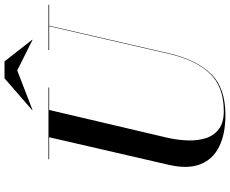

<svg xmlns="http://www.w3.org/2000/svg" viewBox="-102 -878 995 830"><g transform="rotate(-90 395.0 -462.5)"><path d="M506 -885 335 -819 334 -820 472 -940H545L639 -820L638 -819ZM122 -750H432V-747H335.2L216 -240Q205.1 -193.1 203.5 -148.8Q201.9 -104.5 213.4 -69.1Q224.9 -33.8 253.1 -12.9Q281.2 8 330 8Q436.5 8 494.1 -53.6Q551.8 -115.2 578 -230L697.2 -747H594V-750H790V-747H699.2L580 -230Q553 -112.2 492.2 -48.6Q431.5 15 313 15Q231.5 15 176.6 -12.1Q121.8 -39.1 100.4 -93.6Q79 -148 98 -230L217.2 -747H122Z"/></g></svg>

Font: Bodoni* 72 Medium
Style: Italic
Weight: 500
Italic angle: -13°
Version: Version 1.002; ttfautohint (v0.97) -l 8 -r 50 -G 200 -x 14 -